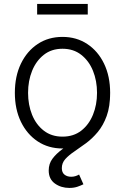

<svg xmlns="http://www.w3.org/2000/svg" viewBox="-20 -740 633 972"><path d="M296.4 11.7Q225.1 11.7 170.9 -24.2Q116.7 -60.1 85.9 -123.5Q55.2 -187 55.2 -270Q55.2 -354 85.9 -417.7Q116.7 -481.4 170.9 -517.3Q225.1 -553.2 296.4 -553.2Q367.2 -553.2 421.6 -517.3Q476.1 -481.4 506.8 -417.7Q537.6 -354 537.6 -270Q537.6 -187 506.8 -123.5Q476.1 -60.1 421.6 -24.2Q367.2 11.7 296.4 11.7ZM296.4 -48.3Q352.5 -48.3 391.4 -78.6Q430.2 -108.9 450.7 -159.2Q471.2 -209.5 471.2 -270Q471.2 -331.1 450.7 -381.6Q430.2 -432.1 391.1 -462.6Q352.1 -493.2 296.4 -493.2Q240.7 -493.2 201.9 -462.6Q163.1 -432.1 142.6 -381.6Q122.1 -331.1 122.1 -270Q122.1 -209.5 142.3 -159.2Q162.6 -108.9 201.7 -78.6Q240.7 -48.3 296.4 -48.3ZM331.1 211.4Q289.1 211.4 257.8 189Q226.6 166.5 226.6 123Q226.6 88.9 245.6 63.5Q264.6 38.1 294.9 15.9Q325.2 -6.3 358.9 -30.8Q392.6 -55.2 422.9 -87.2Q453.1 -119.1 472.2 -163.3Q491.2 -207.5 491.2 -270H537.6Q537.6 -200.7 520 -152.6Q502.4 -104.5 474.6 -71.3Q446.8 -38.1 415.3 -14.9Q383.8 8.3 356 27.1Q328.1 45.9 310.5 65.4Q293 85 293 111.3Q293 133.3 306.4 144Q319.8 154.8 340.3 154.8Q352.1 154.8 362.1 151.6Q372.1 148.4 380.4 143.6L402.3 192.9Q389.6 199.2 372.1 205.3Q354.5 211.4 331.1 211.4ZM424.3 -720.2V-666.5H168V-720.2Z"/></svg>

Font: Inter Light
Style: Regular
Weight: 300
Designer: Rasmus Andersson
Foundry: rsms
Version: Version 4.000;git-a52131595